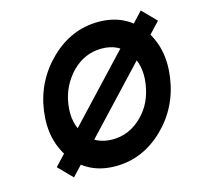

<svg xmlns="http://www.w3.org/2000/svg" viewBox="-83 -600 722 699"><g transform="rotate(-15 278.0 -250.0)"><path d="M331 -415Q395 -415 429 -367Q463 -319 453 -250Q448 -215 434.5 -186Q421 -157 397 -133Q349 -85 285 -85Q221 -85 186 -133Q152 -181 162 -250Q167 -285 181.5 -314Q196 -343 219 -367Q267 -415 331 -415ZM345 -512Q243 -512 164 -436Q85 -359 70 -250Q55 -140 112 -64Q169 12 271 12Q373 12 452 -64Q530 -140 545 -250Q560 -360 504 -436Q446 -512 345 -512ZM505 -512 62 -40 113 12 556 -460Z"/></g></svg>

Font: Unageo
Style: Medium-Italic
Weight: 500
Designer: Richard Sepsi
Foundry: Richard Sepsi
Version: Version 2.000